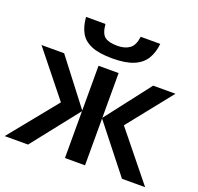

<svg xmlns="http://www.w3.org/2000/svg" viewBox="-133 -916 1092 1060"><g transform="rotate(20 413.5 -386.0)"><path d="M633 -772Q628 -721 605.5 -683.5Q583 -646 536 -626Q489 -606 412 -606Q332 -606 286.5 -625.5Q241 -645 221 -682Q201 -719 197 -772H311Q316 -717 339 -699Q362 -681 414 -681Q458 -681 485 -701Q512 -721 518 -772ZM806 -542 598 -281 825 0H689L472 -275V0H354V-275L137 0H0L228 -281L19 -542H152L354 -279V-542H472V-279L675 -542Z"/></g></svg>

Font: Noto Sans SemiBold
Style: Regular
Weight: 600
Designer: Monotype Design Team
Foundry: Monotype Imaging Inc.
Version: Version 2.007